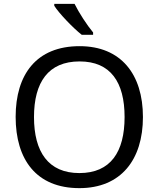

<svg xmlns="http://www.w3.org/2000/svg" viewBox="-20 -964 821 994"><path d="M366 -944H261V-934C284 -897 357 -820 403 -784H462V-796C431 -833 388 -899 366 -944ZM720 -358C720 -580 606 -725 392 -725C168 -725 61 -578 61 -359C61 -138 168 10 391 10C606 10 720 -137 720 -358ZM156 -358C156 -538 230 -646 392 -646C553 -646 625 -538 625 -358C625 -178 553 -68 391 -68C230 -68 156 -178 156 -358Z"/></svg>

Font: Noto Sans Hebrew Droid Medium
Style: Regular
Weight: 500
Designer: Monotype Design Team
Foundry: Monotype Imaging Inc.
Version: Version 1.100